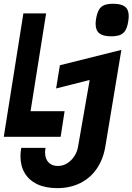

<svg xmlns="http://www.w3.org/2000/svg" viewBox="-23 -796 702 1018"><path d="M101 -725H221.5L139 -206.5H319.5L298.5 -70.5H-3ZM216 12.5Q216 45.5 234 64.8Q252 84 283.5 84Q311 84 333.8 69.5Q356.5 55 371.2 32Q386 9 390.5 -16.5L452.5 -372L274.5 -327L294.5 -450L620.5 -531.5L535.5 -19Q524 49.5 489.5 99.2Q455 149 401.5 175.2Q348 201.5 280.5 201.5Q218 201.5 174.2 180.5Q130.5 159.5 108 121.5Q85.5 83.5 85.5 32.5Q85.5 13 89.5 -12H218.5Q216 2 216 12.5ZM484 -669.5Q484 -683 487 -699.5Q492.5 -729 502.5 -745.5Q512.5 -762 530.2 -769Q548 -776 578 -776Q620 -776 639.8 -760.5Q659.5 -745 659.5 -711Q659.5 -697.5 656.5 -680Q651.5 -650.5 641.2 -634Q631 -617.5 613.2 -610.5Q595.5 -603.5 565.5 -603.5Q523.5 -603.5 503.8 -619.2Q484 -635 484 -669.5Z"/></svg>

Font: JuliaMono ExtraBold
Style: Italic
Weight: 800
Italic angle: -9°
Monospace: yes
Designer: cormullion
Foundry: corm
Version: Version 0.057; ttfautohint (v1.8.4)